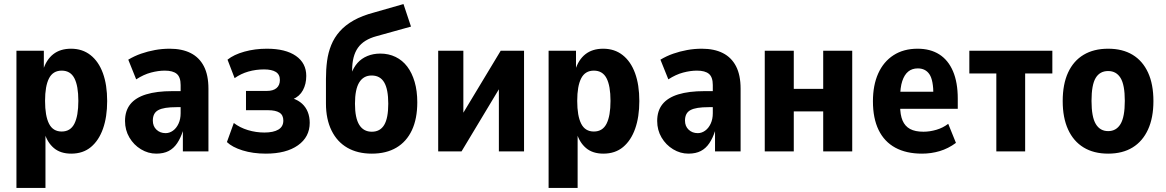

<svg xmlns="http://www.w3.org/2000/svg" viewBox="-20 -746 5745 946"><path d="M61 180V-496H196V-400H192Q208 -452 242.5 -479Q277 -506 330 -506Q386 -506 426 -474.5Q466 -443 487 -385.5Q508 -328 508 -248Q508 -170 487.5 -112Q467 -54 428 -21.5Q389 11 331 11Q278 11 245.5 -16.5Q213 -44 199 -92H204V180ZM284 -98Q327 -98 346.5 -136.5Q366 -175 366 -249Q366 -323 346.5 -360.5Q327 -398 284 -398Q241 -398 221.5 -360Q202 -322 202 -249Q202 -175 221.5 -136.5Q241 -98 284 -98Z M750 11Q710 11 674.5 -10.5Q639 -32 617.5 -68.5Q596 -105 596 -150Q596 -200 622 -232.5Q648 -265 700 -281Q752 -297 829 -297H885V-218H850Q818 -218 796 -214.5Q774 -211 760 -203.5Q746 -196 739.5 -183Q733 -170 733 -152Q733 -124 751 -107Q769 -90 796 -90Q815 -90 832 -102Q849 -114 859.5 -136.5Q870 -159 870 -188V-327Q870 -366 851 -382Q832 -398 792 -398Q760 -398 724 -388.5Q688 -379 651 -355L612 -452Q642 -470 675 -481.5Q708 -493 743.5 -499.5Q779 -506 816 -506Q877 -506 919.5 -484.5Q962 -463 984.5 -419.5Q1007 -376 1007 -309V0H881V-100Q870 -66 853 -40.5Q836 -15 811 -2Q786 11 750 11Z M1290 11Q1226 11 1175 -5Q1124 -21 1098 -46L1132 -140Q1162 -117 1201.5 -105Q1241 -93 1283 -93Q1327 -93 1351.5 -107.5Q1376 -122 1376 -152Q1376 -179 1357 -191Q1338 -203 1301 -203H1192V-298H1295Q1326 -298 1342.5 -312Q1359 -326 1359 -352Q1359 -379 1339 -391.5Q1319 -404 1281 -404Q1241 -404 1204 -393.5Q1167 -383 1136 -361L1101 -452Q1132 -477 1184 -491.5Q1236 -506 1295 -506Q1387 -506 1438 -470.5Q1489 -435 1489 -372Q1489 -332 1472.5 -301.5Q1456 -271 1423 -257V-261Q1450 -252 1468.5 -235Q1487 -218 1496.5 -194Q1506 -170 1506 -141Q1506 -71 1448 -30Q1390 11 1290 11Z M1812 11Q1742 11 1691.5 -18Q1641 -47 1613.5 -103Q1586 -159 1586 -236V-357Q1586 -404 1591.5 -445.5Q1597 -487 1612 -524Q1627 -561 1654 -591.5Q1681 -622 1722.5 -645.5Q1764 -669 1825 -685L1968 -726L2005 -615L1836 -568Q1772 -551 1743.5 -510.5Q1715 -470 1715 -400V-383H1711Q1722 -414 1741.5 -436Q1761 -458 1790 -470Q1819 -482 1854 -482Q1895 -482 1929 -465.5Q1963 -449 1986.5 -418Q2010 -387 2023 -342.5Q2036 -298 2036 -242Q2036 -161 2009.5 -104.5Q1983 -48 1933 -18.5Q1883 11 1812 11ZM1812 -97Q1853 -97 1873 -130.5Q1893 -164 1893 -235Q1893 -306 1873 -340Q1853 -374 1811 -374Q1771 -374 1750 -340Q1729 -306 1729 -235Q1729 -165 1750 -131Q1771 -97 1812 -97Z M2139 0V-496H2263V-131H2227L2447 -496H2562V0H2438V-366H2474L2254 0Z M2683 180V-496H2818V-400H2814Q2830 -452 2864.5 -479Q2899 -506 2952 -506Q3008 -506 3048 -474.5Q3088 -443 3109 -385.5Q3130 -328 3130 -248Q3130 -170 3109.5 -112Q3089 -54 3050 -21.5Q3011 11 2953 11Q2900 11 2867.5 -16.5Q2835 -44 2821 -92H2826V180ZM2906 -98Q2949 -98 2968.5 -136.5Q2988 -175 2988 -249Q2988 -323 2968.5 -360.5Q2949 -398 2906 -398Q2863 -398 2843.5 -360Q2824 -322 2824 -249Q2824 -175 2843.5 -136.5Q2863 -98 2906 -98Z M3372 11Q3332 11 3296.5 -10.5Q3261 -32 3239.5 -68.5Q3218 -105 3218 -150Q3218 -200 3244 -232.5Q3270 -265 3322 -281Q3374 -297 3451 -297H3507V-218H3472Q3440 -218 3418 -214.5Q3396 -211 3382 -203.5Q3368 -196 3361.5 -183Q3355 -170 3355 -152Q3355 -124 3373 -107Q3391 -90 3418 -90Q3437 -90 3454 -102Q3471 -114 3481.5 -136.5Q3492 -159 3492 -188V-327Q3492 -366 3473 -382Q3454 -398 3414 -398Q3382 -398 3346 -388.5Q3310 -379 3273 -355L3234 -452Q3264 -470 3297 -481.5Q3330 -493 3365.5 -499.5Q3401 -506 3438 -506Q3499 -506 3541.5 -484.5Q3584 -463 3606.5 -419.5Q3629 -376 3629 -309V0H3503V-100Q3492 -66 3475 -40.5Q3458 -15 3433 -2Q3408 11 3372 11Z M3748 0V-496H3891V-308H4036V-496H4179V0H4036V-197H3891V0Z M4523 11Q4445 11 4391 -18.5Q4337 -48 4309 -105.5Q4281 -163 4281 -247Q4281 -326 4307 -384Q4333 -442 4382.5 -474Q4432 -506 4501 -506Q4564 -506 4608 -478Q4652 -450 4675.5 -395Q4699 -340 4699 -260V-210H4398V-294H4593L4579 -277Q4579 -351 4559.5 -380Q4540 -409 4502 -409Q4474 -409 4455 -393.5Q4436 -378 4425.5 -346.5Q4415 -315 4415 -263V-225Q4415 -180 4427 -152Q4439 -124 4464 -110.5Q4489 -97 4530 -97Q4561 -97 4593.5 -106.5Q4626 -116 4652 -136L4690 -42Q4652 -14 4610 -1.5Q4568 11 4523 11Z M4889 0V-384H4756V-496H5165V-384H5031V0Z M5440 11Q5369 11 5319 -19.5Q5269 -50 5242.5 -108Q5216 -166 5216 -248Q5216 -331 5242.5 -388.5Q5269 -446 5319 -476Q5369 -506 5440 -506Q5511 -506 5560.5 -476Q5610 -446 5636.5 -388.5Q5663 -331 5663 -248Q5663 -166 5636.5 -108Q5610 -50 5560.5 -19.5Q5511 11 5440 11ZM5440 -100Q5480 -100 5501 -135Q5522 -170 5522 -249Q5522 -328 5501 -362Q5480 -396 5440 -396Q5399 -396 5378.5 -362Q5358 -328 5358 -249Q5358 -170 5379 -135Q5400 -100 5440 -100Z"/></svg>

Font: Nunito Sans 10pt Condensed ExtraBold
Style: Regular
Weight: 800
Width: 3
Designer: Vernon Adams
Foundry: Vernon Adams
Version: Version 3.101;gftools[0.9.27]